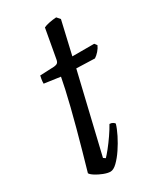

<svg xmlns="http://www.w3.org/2000/svg" viewBox="-174 -741 681 807"><g transform="rotate(-30 166.5 -338.0)"><path d="M115 0Q102 0 82.5 -7.5Q63 -15 47.5 -25Q32 -35 29 -42Q42 -87 55.5 -135Q69 -183 81.5 -229.5Q94 -276 104.5 -318Q115 -360 122.5 -394Q130 -428 134 -450L56 -461Q56 -473 58 -483.5Q60 -494 61 -498L130 -501Q141 -502 146.5 -506.5Q152 -511 154 -524L179 -663Q189 -668 206.5 -671.5Q224 -675 241 -676L255 -660L218 -500H324L333 -488Q328 -476 317.5 -464Q307 -452 296 -445L207 -448L116 -66L126 -59Q135 -68 151 -88Q167 -108 183.5 -132Q200 -156 211 -176Q220 -176 226.5 -172Q233 -168 235 -164Q229 -143 215 -115Q201 -87 183.5 -61Q166 -35 148 -17.5Q130 0 115 0Z"/></g></svg>

Font: Texturina 12pt Light
Style: Italic
Weight: 300
Italic angle: -11°
Designer: Guillermo Torres Carreño
Foundry: Omnibus-Type
Version: Version 1.002